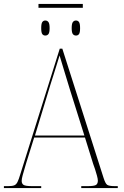

<svg xmlns="http://www.w3.org/2000/svg" viewBox="-23 -963 634 983"><path d="M174 -923V-943H401V-923ZM209 -781Q199 -781 193.5 -788.5Q188 -796 188 -819Q188 -842 193.5 -850Q199 -858 209 -858Q219 -858 225 -850Q231 -842 231 -819Q231 -796 225 -788.5Q219 -781 209 -781ZM366 -781Q356 -781 350 -788.5Q344 -796 344 -819Q344 -842 350 -850Q356 -858 366 -858Q376 -858 381.5 -850Q387 -842 387 -819Q387 -796 381.5 -788.5Q376 -781 366 -781ZM-3 0V-10H18Q39 -10 49.5 -14Q60 -18 66.5 -31Q73 -44 81 -71L283 -714H296L507 -53Q516 -24 525.5 -17Q535 -10 566 -10H580V0H393V-10H424Q460 -10 469 -16.5Q478 -23 478 -38Q478 -47 473.5 -63.5Q469 -80 463.5 -97Q458 -114 454 -124L412 -259H152L112 -131Q109 -120 103.5 -102Q98 -84 93 -65.5Q88 -47 88 -37Q88 -23 97.5 -16.5Q107 -10 142 -10H188V0ZM156 -269H409L336 -501Q321 -552 306 -599.5Q291 -647 282 -679Q277 -664 269 -637Q261 -610 251.5 -581Q242 -552 235 -529Z"/></svg>

Font: Noto Serif Display SemiCondensed Thin
Style: Regular
Weight: 100
Width: 4
Designer: Monotype Design Team
Foundry: Monotype Imaging Inc.
Version: Version 2.009